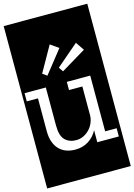

<svg xmlns="http://www.w3.org/2000/svg" viewBox="-173 -998 904 1291"><g transform="rotate(-15 279.0 -352.0)"><path d="M544 0V-57H464V-445H301V-388H394V-184Q393 -160 383 -136Q373 -112 355.5 -93Q338 -74 314 -62Q290 -50 262 -50Q214 -50 184.5 -79Q155 -108 155 -180V-445H7V-388H85V-160Q85 -115 97 -83Q109 -51 129.5 -30.5Q150 -10 178 0Q206 10 239 10Q293 10 333 -16Q373 -42 394 -84V0ZM-12 -917H570V213H-12ZM468 -624 428 -683 274 -551 295 -520ZM312 -678 255 -718 155 -541 186 -519Z"/></g></svg>

Font: Zilla Slab Regular Highlight
Style: Regular
Weight: 410
Designer: Typotheque Type Foundry
Foundry: Typotheque type foundry
Version: Version 1.0; 2017